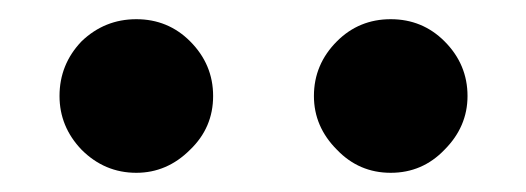

<svg xmlns="http://www.w3.org/2000/svg" viewBox="-20 -759 548 200"><path d="M122 -739Q89 -739 65 -716Q42 -692 42 -659Q42 -627 65 -603Q89 -579 122 -579Q154 -579 178 -603Q202 -626 202 -659Q202 -692 178 -716Q155 -739 122 -739ZM387 -739Q354 -739 331 -716Q307 -692 307 -659Q307 -627 331 -603Q354 -579 387 -579Q420 -579 443 -603Q467 -627 467 -659Q467 -692 443 -716Q420 -739 387 -739Z"/></svg>

Font: Unageo
Style: ExtraBold
Weight: 800
Designer: Richard Sepsi
Foundry: Richard Sepsi
Version: Version 2.000